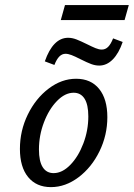

<svg xmlns="http://www.w3.org/2000/svg" viewBox="-20 -744 540 775"><path d="M60.4 -143Q60.4 -216.5 92.2 -281.6Q124 -346.7 176.4 -386.4Q228.8 -426.1 287.2 -426.1Q347 -426.1 380.2 -385.1Q413.3 -344.2 413.3 -271Q413.3 -198.3 381.5 -133.2Q349.7 -68.1 296.9 -28.4Q244.1 11.3 185.7 11.3Q126.7 11.3 93.5 -29.3Q60.4 -69.9 60.4 -143ZM336.5 -274.2Q336.5 -321.6 321.3 -345.6Q306.1 -369.7 277.2 -369.7Q242.4 -369.7 210 -336.4Q177.5 -303.2 157.4 -250.2Q137.2 -197.2 137.2 -140.6Q137.2 -93.2 152.4 -69.2Q167.6 -45.2 196.4 -45.2Q231.2 -45.2 263.6 -78.3Q296.1 -111.5 316.3 -164.6Q336.5 -217.6 336.5 -274.2ZM255 -591.5Q271.4 -591.5 289 -584.7Q306.5 -577.8 331 -565.7Q352 -555.2 365.7 -549.6Q379.5 -543.9 390.9 -543.9Q405.5 -543.9 416.4 -554.8Q427.4 -565.7 436.5 -589.1L475.2 -574.6Q459.6 -528.8 435.2 -504.1Q410.8 -479.3 380.4 -479.3Q364.6 -479.3 348.2 -485.4Q331.7 -491.5 304.2 -505.3Q282.4 -516.5 268.7 -521.7Q255 -526.9 244.4 -526.9Q230.6 -526.9 219.6 -516Q208.6 -505.1 199.6 -481.8L160.9 -496.3Q177.4 -543.7 201 -567.6Q224.6 -591.5 255 -591.5ZM242.3 -723.6H499.9L482.9 -663.1H225.4Z"/></svg>

Font: Playfair Micro SmCond SmLight
Style: Italic
Weight: 360
Width: 4
Italic angle: -15.6°
Designer: Claus Eggers Sørensen
Foundry: Claus Eggers Sørensen
Version: Version 2.203;Glyphs 3.3 (3326)